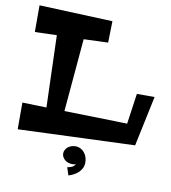

<svg xmlns="http://www.w3.org/2000/svg" viewBox="-97 -797 970 1089"><g transform="rotate(10 387.5 -253.0)"><path d="M774.9 -314.9 713.9 -25.9 42 0V-153.8L181.2 -149.9L168 -564L42 -560.1V-713.9L464.8 -696.8L461.9 -573.2L321.8 -567.9L285.2 -147.9L647.9 -139.2L672.9 -314.9ZM370.6 208 356 163.1Q379.9 159.2 389.6 151.4Q399.4 143.6 401.9 138.2Q393.1 141.1 381.8 141.1Q369.1 141.1 357.7 137.2Q346.2 133.3 337.9 126.2Q329.6 119.1 324.7 109.9Q319.8 100.6 319.8 89.8Q319.8 79.6 324.7 70.1Q329.6 60.5 337.9 53.5Q346.2 46.4 357.7 42.2Q369.1 38.1 381.8 38.1Q398.4 38.1 411.6 44.9Q424.8 51.8 434.1 63.2Q443.4 74.7 448 89.4Q452.6 104 452.6 119.1Q452.6 137.2 445.6 151.6Q438.5 166 427 177Q415.5 188 400.6 195.8Q385.7 203.6 370.6 208Z"/></g></svg>

Font: Peralta
Style: Regular
Weight: 400
Designer: Astigmatic (AOETI)
Foundry: Astigmatic (AOETI)
Version: Version 1.000